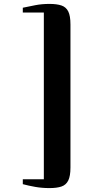

<svg xmlns="http://www.w3.org/2000/svg" viewBox="-20 -824 472 981"><path d="M233 137Q194.5 137 160.5 131Q126.5 125 96.5 117V92H204V-760H96.5V-784.5Q127 -791 160.5 -797.5Q194 -804 233 -804Q270.5 -804 294 -796Q317.5 -788 328.8 -765.5Q340 -743 340 -699V32Q340 75.5 328.8 98.2Q317.5 121 294 129Q270.5 137 233 137Z"/></svg>

Font: Merriweather 120pt ExtraBold
Style: Regular
Weight: 800
Version: Version 2.100